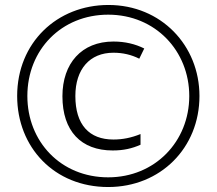

<svg xmlns="http://www.w3.org/2000/svg" viewBox="-20 -743 871 772"><path d="M415 9C625 9 782 -148 782 -357C782 -560 628 -723 416 -723C209 -723 49 -571 49 -357C49 -151 198 9 415 9ZM415 -30C224 -30 90 -174 90 -357C90 -543 227 -684 415 -684C605 -684 741 -538 741 -357C741 -174 603 -30 415 -30ZM433 -138C477 -138 511 -146 545 -161V-204C508 -189 473 -182 436 -182C339 -182 283 -241 283 -357C283 -465 341 -531 436 -531C474 -531 508 -523 540 -507L560 -548C524 -566 483 -576 436 -576C308 -576 231 -488 231 -356C231 -216 306 -138 433 -138Z"/></svg>

Font: Noto Sans Gujarati SemiCondensed Light
Style: Regular
Weight: 300
Width: 4
Designer: Jelle Bosma - Monotype Design Team, Universal Thirst
Foundry: Monotype Imaging Inc.
Version: Version 2.106